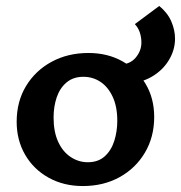

<svg xmlns="http://www.w3.org/2000/svg" viewBox="-20 -612 608 645"><path d="M258 13Q194 13 143.5 -15Q93 -43 64.5 -92Q36 -141 36 -203Q36 -271 67.5 -323Q99 -375 153.5 -404.5Q208 -434 277 -434Q341 -434 390.5 -406.5Q440 -379 469 -330.5Q498 -282 498 -219Q498 -152 467 -99.5Q436 -47 382 -17Q328 13 258 13ZM275 -67Q310 -67 332 -87Q354 -107 364 -139Q374 -171 374 -206Q374 -254 358.5 -287Q343 -320 317.5 -337Q292 -354 260 -354Q226 -354 203.5 -335Q181 -316 170.5 -285Q160 -254 160 -217Q160 -169 175.5 -135.5Q191 -102 217.5 -84.5Q244 -67 275 -67ZM401 -332 380 -395Q416 -395 435.5 -418Q455 -441 455 -469Q455 -486 450 -502Q445 -518 433 -531L515 -592Q543 -569 555.5 -540Q568 -511 568 -482Q568 -444 547 -409.5Q526 -375 488.5 -353.5Q451 -332 401 -332Z"/></svg>

Font: Ysabeau Office
Style: Bold
Weight: 700
Designer: Christian Thalmann (Catharsis Fonts)
Version: Version 2.001;gftools[0.9.30]; featfreeze: tnum,lnum,ss02